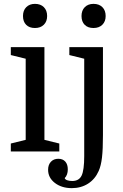

<svg xmlns="http://www.w3.org/2000/svg" viewBox="-20 -784 636 994"><path d="M113 -480 36 -499V-540H210V-60L287 -41V0H36V-41L113 -60ZM99 -701Q99 -730 116 -747Q133 -764 161 -764Q190 -764 207 -747Q224 -730 224 -701Q224 -673 207 -656Q190 -639 161 -639Q132 -639 115.5 -655.5Q99 -672 99 -701ZM513 -540V-85Q513 -11 508 31.5Q503 74 491 101Q472 144 435.5 167Q399 190 352 190Q299 190 264 163Q229 136 229 95Q229 69 243.5 53.5Q258 38 282 38Q305 38 318 52.5Q331 67 331 93Q331 107 327 118.5Q323 130 315 138Q317 145 327.5 149Q338 153 354 153Q389 153 402.5 125Q416 97 416 24V-480L339 -499V-540ZM402 -701Q402 -730 419 -747Q436 -764 464 -764Q493 -764 510 -747Q527 -730 527 -701Q527 -673 510 -656Q493 -639 464 -639Q435 -639 418.5 -655.5Q402 -672 402 -701Z"/></svg>

Font: Domine
Style: Regular
Weight: 400
Designer: Pablo Impallari, Rodrigo Fuenzalida, Brenda Gallo
Foundry: Pablo Impallari, Rodrigo Fuenzalida, Brenda Gallo
Version: Version 2.000;September 19, 2022;FontCreator 14.0.0.2877 64-